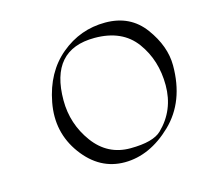

<svg xmlns="http://www.w3.org/2000/svg" viewBox="-70 -453 590 560"><g transform="rotate(-15 225.5 -173.0)"><path d="M450.7 -205.1Q450.7 -96.2 384.5 -32.5Q318.4 31.2 242.4 31.5Q166.5 31.7 116.2 -36.6Q65.9 -105 82.3 -192.1Q98.6 -279.3 157.2 -328.1Q215.8 -377 291.5 -377Q367.2 -377 408.9 -320.1Q450.7 -263.2 450.7 -205.1ZM250 -341.8Q115.7 -341.8 115.7 -189Q115.7 -117.7 157.7 -60.5Q199.7 -3.4 268.6 -3.7Q337.4 -3.9 362.8 -28.8Q415 -79.6 415 -155Q415 -230.5 374.3 -286.1Q333.5 -341.8 250 -341.8Z"/></g></svg>

Font: ML-NILA06_NewLipi
Style: Regular
Weight: 400
Designer: CLT@C-DIT
Version: Version ML-NILA06_NewLipi 2.